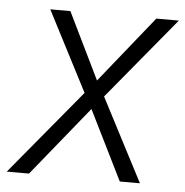

<svg xmlns="http://www.w3.org/2000/svg" viewBox="-69 -571 592 613"><g transform="rotate(5 227.5 -264.0)"><path d="M236.3 -314.9 407.7 -528.3H480L263.2 -266.1L401.4 0H336.9L226.6 -222.7L45.9 0H-25.4L200.2 -272L67.9 -528.3H132.3Z"/></g></svg>

Font: RobotoInd Light
Style: Italic
Weight: 300
Italic angle: -12°
Designer: Google
Version: Version 2.001151; 2014